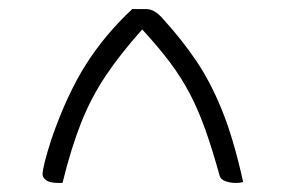

<svg xmlns="http://www.w3.org/2000/svg" viewBox="-20 -780 640 424"><path d="M272 -760H302Q313 -760 322.5 -754Q332 -748 342 -736Q382 -692 413.5 -645.5Q445 -599 470.5 -536Q496 -473 517 -378Q513 -377 509.5 -376.5Q506 -376 501 -376Q488 -376 477.5 -380Q467 -384 465 -392Q449 -450 433.5 -493.5Q418 -537 399.5 -572.5Q381 -608 355.5 -642Q330 -676 294 -715Q245 -660 213 -612Q181 -564 159 -508.5Q137 -453 118 -376H109Q90 -376 82 -382Q74 -388 74 -395Q74 -412 94 -474Q128 -572 170 -638Q212 -704 272 -760Z"/></svg>

Font: Recursive Mn Csl St Lt
Style: Regular
Weight: 300
Monospace: yes
Version: Version 1.079;hotconv 1.0.112;makeotfexe 2.5.65598; ttfautoh